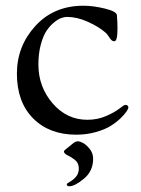

<svg xmlns="http://www.w3.org/2000/svg" viewBox="-20 -449 492 670"><path d="M203 79Q203 76 223 61Q225 60 231 54.5Q237 49 242 46.5Q247 44 253 44Q258 44 269 49.5Q280 55 292.5 70Q305 85 305 105Q305 148 273 174.5Q241 201 222 201Q213 201 213 194Q213 191 223.5 185.5Q234 180 244.5 168.5Q255 157 255 139Q255 120 242 109.5Q229 99 216 93Q203 87 203 79ZM39 -192Q39 -288 103.5 -358.5Q168 -429 271 -429Q306 -429 346.5 -419Q387 -409 388 -396Q390 -372 390 -349Q390 -305 379 -305Q373 -305 368.5 -309.5Q364 -314 358.5 -323Q353 -332 346 -337Q324 -356 286.5 -373Q249 -390 213 -390Q206 -390 195 -386.5Q184 -383 169.5 -371.5Q155 -360 143 -342.5Q131 -325 122.5 -294Q114 -263 114 -224Q114 -146 163.5 -88.5Q213 -31 285 -31Q320 -31 350 -44Q380 -57 396.5 -70Q413 -83 417 -83Q428 -83 428 -73Q428 -70 421.5 -60Q415 -50 400.5 -36Q386 -22 366 -9.5Q346 3 314 12Q282 21 246 21Q152 21 95.5 -36Q39 -93 39 -192Z"/></svg>

Font: OFL Sorts Mill Goudy TT
Style: Regular
Weight: 500
Version: Version 003.000